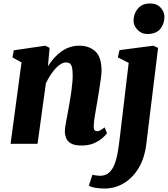

<svg xmlns="http://www.w3.org/2000/svg" viewBox="-20 -829 970 1107"><path d="M256.5 -447.5Q273 -473 292 -494.5Q311 -516 333.5 -532Q356 -548 381.8 -556.8Q407.5 -565.5 437 -565.5Q494 -565.5 529.8 -532.8Q565.5 -500 565.5 -419.5Q565.5 -404.5 561.2 -373.5Q557 -342.5 551.5 -308.2Q546 -274 541.5 -247Q537.5 -222 532.5 -195Q527.5 -168 524 -143Q520.5 -118 520.5 -100Q520.5 -82 526.5 -77.2Q532.5 -72.5 539 -72.5Q547.5 -72.5 557.2 -77.2Q567 -82 583.5 -94.5L597 -60.5Q591.5 -52.5 573.2 -35.5Q555 -18.5 524.2 -4.2Q493.5 10 450 10Q409 10 388.5 -2.5Q368 -15 361 -33.5Q354 -52 354 -71Q354 -82 356.2 -98Q358.5 -114 362.2 -133.8Q366 -153.5 370 -174.8Q374 -196 377.5 -216Q381 -236.5 385 -260Q389 -283.5 392.2 -308.2Q395.5 -333 397.5 -357Q399.5 -381 399 -401.5Q398.5 -428.5 394.5 -443Q390.5 -457.5 382 -463.2Q373.5 -469 360 -469Q345.5 -469 329.8 -459.2Q314 -449.5 299 -432.8Q284 -416 270 -394.5Q256 -373 244.5 -348.5L196.5 0H41L104 -469L52 -498L59.5 -539L241 -565.5L266 -553ZM823.5 1.5Q813.5 83.5 778.8 140.8Q744 198 693 228Q642 258 583 258Q554 258 528.2 253.5Q502.5 249 492.5 240L513 178.5Q520 180.5 533.5 182.5Q547 184.5 556.5 184.5Q587 184.5 607 167.8Q627 151 639 121.5Q651 92 658 53.2Q665 14.5 670 -29.5L722 -466.5L659.5 -498L669 -540L864 -565.5L891.5 -553ZM828 -633Q795.5 -633 771.8 -658.2Q748 -683.5 750 -714Q752 -753.5 776.5 -781.2Q801 -809 845.5 -809Q884.5 -809 906.5 -784.5Q928.5 -760 928 -731Q927.5 -690.5 903.8 -661.8Q880 -633 828 -633Z"/></svg>

Font: Merriweather 24pt Black
Style: Italic
Weight: 900
Italic angle: -7.8°
Designer: Eben Sorkin
Foundry: Eben Sorkin
Version: Version 2.101